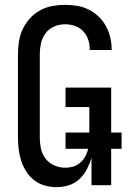

<svg xmlns="http://www.w3.org/2000/svg" viewBox="-20 -763 540 791"><path d="M213 8Q189 8 165 1.5Q141 -5 121.5 -20Q102 -35 88.5 -56Q75 -77 67.5 -100Q60 -123 57 -147.5Q54 -172 54 -196V-539Q54 -565 58 -591.5Q62 -618 73.5 -642.5Q85 -667 103 -687Q121 -707 144.5 -720Q168 -733 194.5 -738Q221 -743 247 -743Q272 -743 297 -739Q322 -735 344.5 -724Q367 -713 385.5 -695.5Q404 -678 416 -656Q428 -634 434 -609.5Q440 -585 440 -560V-557H350V-558Q350 -579 343.5 -599Q337 -619 322.5 -634.5Q308 -650 288 -656.5Q268 -663 247 -663Q224 -663 202.5 -653.5Q181 -644 167.5 -625.5Q154 -607 149 -584.5Q144 -562 144 -539V-196Q144 -173 149 -150Q154 -127 168 -109Q182 -91 204 -81.5Q226 -72 249 -72Q264 -72 279 -76Q294 -80 306 -89Q318 -98 326.5 -110.5Q335 -123 339.5 -137Q344 -151 346 -166Q348 -181 348 -196V-322H250V-402H438V0H357V-113Q350 -89 338 -66Q326 -43 307.5 -25.5Q289 -8 264 0Q239 8 213 8ZM481 -150H250V-217H481Z"/></svg>

Font: Iosevka Term Medium
Style: Regular
Weight: 500
Monospace: yes
Designer: Belleve Invis
Foundry: Belleve Invis
Version: Version 26.3.1